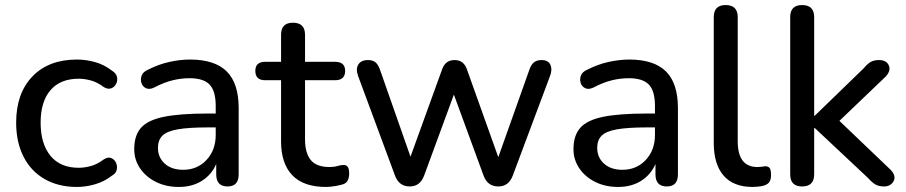

<svg xmlns="http://www.w3.org/2000/svg" viewBox="-20 -732 3592 761"><path d="M285 9Q211 9 156.5 -22.5Q102 -54 73 -111.5Q44 -169 44 -246Q44 -362 108.5 -429Q173 -496 285 -496Q320 -496 356.5 -486Q393 -476 425 -451Q440 -442 443.5 -427.5Q447 -413 440.5 -400Q434 -387 421 -382Q408 -377 391 -387Q366 -406 340.5 -413Q315 -420 292 -420Q219 -420 180 -374.5Q141 -329 141 -246Q141 -162 180 -114.5Q219 -67 292 -67Q315 -67 340.5 -74Q366 -81 391 -100Q408 -111 421 -105.5Q434 -100 440 -86.5Q446 -73 442.5 -58.5Q439 -44 424 -36Q393 -12 356.5 -1.5Q320 9 285 9Z M689 9Q638 9 598 -11Q558 -31 535 -65Q512 -99 512 -141Q512 -195 539 -225.5Q566 -256 629.5 -269Q693 -282 802 -282H835V-312Q835 -371 811 -396.5Q787 -422 731 -422Q697 -422 663 -413.5Q629 -405 591 -385Q572 -376 558.5 -382.5Q545 -389 540.5 -403.5Q536 -418 541.5 -432.5Q547 -447 565 -455Q608 -477 651 -486.5Q694 -496 733 -496Q831 -496 878.5 -449Q926 -402 926 -303V-41Q926 7 882 7Q837 7 837 -41V-82Q819 -40 780.5 -15.5Q742 9 689 9ZM835 -227H803Q728 -227 685 -219.5Q642 -212 624 -194.5Q606 -177 606 -146Q606 -108 633 -83.5Q660 -59 706 -59Q762 -59 798.5 -98Q835 -137 835 -197Z M1272 9Q1183 9 1138.5 -37.5Q1094 -84 1094 -172V-414H1031Q992 -414 992 -451Q992 -487 1031 -487H1094V-594Q1094 -642 1141 -642Q1189 -642 1189 -594V-487H1308Q1348 -487 1348 -451Q1348 -414 1308 -414H1189V-180Q1189 -126 1211.5 -98Q1234 -70 1286 -70Q1304 -70 1317.5 -74Q1331 -78 1341 -78Q1351 -79 1357.5 -71.5Q1364 -64 1364 -44Q1364 -30 1359 -18.5Q1354 -7 1341 -2Q1329 2 1308.5 5.5Q1288 9 1272 9Z M1604 7Q1562 7 1546 -35L1400 -429Q1389 -458 1400 -476Q1411 -494 1439 -494Q1456 -494 1467 -486Q1478 -478 1486 -456L1607 -111L1733 -459Q1746 -494 1782 -494Q1817 -494 1830 -459L1955 -109L2079 -458Q2087 -479 2098.5 -486.5Q2110 -494 2126 -494Q2154 -494 2162 -474Q2170 -454 2159 -428L2012 -35Q1996 7 1955 7Q1913 7 1897 -35L1779 -357L1661 -36Q1645 7 1604 7Z M2430 9Q2379 9 2339 -11Q2299 -31 2276 -65Q2253 -99 2253 -141Q2253 -195 2280 -225.5Q2307 -256 2370.5 -269Q2434 -282 2543 -282H2576V-312Q2576 -371 2552 -396.5Q2528 -422 2472 -422Q2438 -422 2404 -413.5Q2370 -405 2332 -385Q2313 -376 2299.5 -382.5Q2286 -389 2281.5 -403.5Q2277 -418 2282.5 -432.5Q2288 -447 2306 -455Q2349 -477 2392 -486.5Q2435 -496 2474 -496Q2572 -496 2619.5 -449Q2667 -402 2667 -303V-41Q2667 7 2623 7Q2578 7 2578 -41V-82Q2560 -40 2521.5 -15.5Q2483 9 2430 9ZM2576 -227H2544Q2469 -227 2426 -219.5Q2383 -212 2365 -194.5Q2347 -177 2347 -146Q2347 -108 2374 -83.5Q2401 -59 2447 -59Q2503 -59 2539.5 -98Q2576 -137 2576 -197Z M2963 9Q2887 9 2848 -36Q2809 -81 2809 -166V-664Q2809 -712 2856 -712Q2904 -712 2904 -664V-172Q2904 -70 2982 -70Q2990 -70 2998 -71Q3006 -72 3013 -73Q3025 -73 3030.5 -66Q3036 -59 3036 -38Q3036 -17 3027 -7.5Q3018 2 2998 6Q2991 7 2981 8Q2971 9 2963 9Z M3159 7Q3112 7 3112 -41V-664Q3112 -712 3159 -712Q3207 -712 3207 -664V-273H3209L3404 -462Q3418 -479 3431 -486.5Q3444 -494 3464 -494Q3493 -494 3502.5 -473.5Q3512 -453 3492 -430L3307 -253L3511 -58Q3533 -34 3521.5 -13.5Q3510 7 3484 7Q3463 7 3449.5 -1Q3436 -9 3420 -27L3209 -225H3207V-41Q3207 7 3159 7Z"/></svg>

Font: Chiron GoRound TC
Style: Regular
Weight: 400
Designer: Ryoko NISHIZUKA 西塚涼子 (kana, bopomofo & ideographs); Paul D. Hunt (Latin, Greek & Cyrillic); Sandoll Communications 산돌커뮤니
Foundry: Adobe
Version: Version 1.000;hotconv 1.1.1;makeotfexe 2.6.0